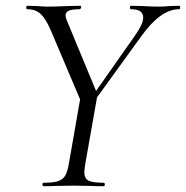

<svg xmlns="http://www.w3.org/2000/svg" viewBox="-20 -645 644 665"><path d="M277 -279 449 -524Q476 -562 476 -584Q476 -613 434 -613Q430 -613 430 -619Q430 -625 434 -625L474 -624Q508 -622 533 -622Q548 -622 568 -624L600 -625Q604 -625 604 -619Q604 -613 600 -613Q536 -613 469 -519L288 -269ZM131 -12Q164 -12 181 -17.5Q198 -23 206 -37Q214 -51 219 -81L259 -310L318 -319L276 -81Q272 -55 272 -49Q272 -27 286.5 -19.5Q301 -12 339 -12Q343 -12 343 -6Q343 0 339 0Q312 0 297 -1L236 -2L173 -1Q158 0 131 0Q127 0 127 -6Q127 -12 131 -12ZM75 -613Q71 -613 71 -619Q71 -625 75 -625L109 -624Q133 -622 144 -622Q169 -622 213 -624L259 -625Q261 -625 261 -621Q261 -618 259.5 -615.5Q258 -613 256 -613Q230 -613 218.5 -608Q207 -603 207 -591Q207 -585 212 -573L318 -317L270 -271L155 -542Q138 -581 120.5 -597Q103 -613 75 -613Z"/></svg>

Font: Cormorant Garamond
Style: Italic
Weight: 400
Italic angle: -10°
Designer: Christian Thalmann (Catharsis Fonts)
Foundry: Catharsis Fonts
Version: Version 4.000